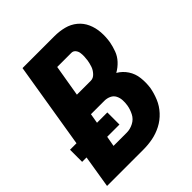

<svg xmlns="http://www.w3.org/2000/svg" viewBox="-206 -860 986 986"><g transform="rotate(-45 286.5 -367.5)"><path d="M0 0H265Q299 0 332.5 -6.5Q366 -13 398 -29.5Q430 -46 455 -73Q480 -100 493.5 -132.5Q507 -165 513 -198Q518 -234 514 -269Q510 -304 491.5 -332Q473 -360 444 -377Q469 -391 488.5 -412Q508 -433 517.5 -458.5Q527 -484 532 -510Q538 -545 535.5 -580Q533 -615 519.5 -645.5Q506 -676 480.5 -697Q455 -718 422 -726.5Q389 -735 353 -735H121L44 -266H-3V-178H29ZM222 -441 251 -613H354Q367 -613 375.5 -603Q384 -593 386 -580Q388 -567 387.5 -553.5Q387 -540 385 -526Q382 -508 376 -490Q370 -472 355.5 -456.5Q341 -441 323 -441ZM169 -122 179 -178H268V-266H193L202 -319H300Q318 -319 334.5 -311.5Q351 -304 359 -288.5Q367 -273 368 -255Q369 -237 366 -218Q362 -194 350 -170.5Q338 -147 314 -134.5Q290 -122 265 -122Z"/></g></svg>

Font: Iosevka Sparkle Heavy Oblique
Style: Regular
Weight: 900
Italic angle: -9°
Designer: Belleve Invis
Foundry: Belleve Invis
Version: Version 4.5.0; ttfautohint (v1.8.3)